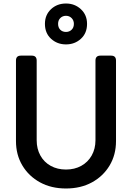

<svg xmlns="http://www.w3.org/2000/svg" viewBox="-20 -1062 752 1094"><path d="M356 12Q272 12 208 -23Q144 -58 107.5 -119Q71 -180 71 -258V-717Q71 -745 99 -745H161Q189 -745 189 -717V-263Q189 -214 210 -176Q231 -138 269 -117Q307 -96 356 -96Q405 -96 443 -117Q481 -138 502.5 -176Q524 -214 524 -263V-717Q524 -745 552 -745H613Q641 -745 641 -717V-258Q641 -180 604.5 -119Q568 -58 504 -23Q440 12 356 12ZM356 -809Q306 -809 271 -841Q236 -873 236 -926Q236 -977 270.5 -1009.5Q305 -1042 356 -1042Q406 -1042 441 -1009.5Q476 -977 476 -926Q476 -873 441 -841Q406 -809 356 -809ZM356 -880Q375 -880 388 -892.5Q401 -905 401 -926Q401 -946 388 -959Q375 -972 356 -972Q337 -972 324 -959.5Q311 -947 311 -926Q311 -905 323.5 -892.5Q336 -880 356 -880Z"/></svg>

Font: Pitagon Sans Text SemiBold
Style: Regular
Weight: 600
Designer: Travis Tran
Foundry: Pitagon
Version: Version 1.001; ttfautohint (v1.8.4.7-5d5b);gftools[0.9.26]